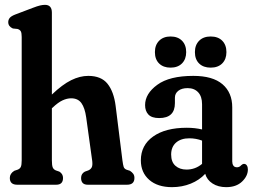

<svg xmlns="http://www.w3.org/2000/svg" viewBox="-20 -762 1044 792"><path d="M194 -710V-372Q237.5 -413.5 273.5 -431.2Q309.5 -449 344 -449Q397.5 -449 423.5 -416.5Q449.5 -384 457 -325L485 -100.5Q487.5 -81.5 490.2 -73.5Q493 -65.5 502 -62L516 -57.5Q524.5 -52 529.5 -45.2Q534.5 -38.5 534.5 -28Q534.5 0 504 0H342Q314.5 0 314.5 -28Q314.5 -45.5 330 -54L344 -59Q353.5 -63 358 -71Q362.5 -79 360.5 -97.5L335.5 -278Q330 -317 315.8 -336.8Q301.5 -356.5 273.5 -356.5Q256.5 -356.5 238 -348Q219.5 -339.5 197 -318L194 -315.5V-100.5Q194 -80 197.5 -71.5Q201 -63 210.5 -59L225 -54Q240 -44.5 240 -28Q240 0 212 0H51Q20.5 0 20.5 -28Q20.5 -46 39 -57.5L52.5 -62Q62 -65.5 65.8 -73.5Q69.5 -81.5 69.5 -100.5V-609.5Q69.5 -626 65.8 -632.8Q62 -639.5 52.5 -642.5L33 -644.5Q14 -653 14 -670.5Q14 -680.5 20 -688Q26 -695.5 42.5 -702L115 -729.5Q134.5 -737 145.5 -739.5Q156.5 -742 165.5 -742Q194 -742 194 -710Z M561 -100.5Q561 -163 611.8 -199Q662.5 -235 750.5 -235Q784 -235 813.5 -228V-332Q813.5 -364 797.5 -381.2Q781.5 -398.5 754 -398.5Q729.5 -398.5 715.5 -387.5Q701.5 -376.5 701.5 -359V-336.5Q701.5 -275 636.5 -275Q606 -275 592.2 -289.5Q578.5 -304 578.5 -328.5Q578.5 -375.5 628.8 -412.2Q679 -449 777.5 -449Q857.5 -449 897.8 -414.5Q938 -380 938 -319V-96Q938 -86 942.5 -79Q947 -72 957.5 -72Q968 -72 975 -80.5Q981 -86 986.5 -86Q994 -86 998.2 -79.5Q1002.5 -73 1002.5 -63Q1002.5 -36 978.5 -13Q954.5 10 913 10Q880 10 856.8 -5Q833.5 -20 826.5 -45Q802.5 -19 766.8 -4.5Q731 10 689.5 10Q630 10 595.5 -20.2Q561 -50.5 561 -100.5ZM686 -124.5Q686 -93.5 703.8 -78Q721.5 -62.5 749.5 -62.5Q785.5 -62.5 813.5 -86V-182Q788.5 -191.5 761 -191.5Q726.5 -191.5 706.2 -173.8Q686 -156 686 -124.5ZM683.5 -483Q654 -483 636.5 -500Q619 -517 619 -547Q619 -576.5 636.5 -594Q654 -611.5 683.5 -611.5Q713.5 -611.5 730.8 -594Q748 -576.5 748 -547Q748 -518 730.8 -500.5Q713.5 -483 683.5 -483ZM849 -483Q819 -483 801.5 -500Q784 -517 784 -547Q784 -576.5 801.5 -594Q819 -611.5 849 -611.5Q879.5 -611.5 896.8 -594Q914 -576.5 914 -547Q914 -518 896.8 -500.5Q879.5 -483 849 -483Z"/></svg>

Font: Fraunces 144pt S100 SemiBold
Style: Regular
Weight: 600
Version: Version 1.000; ttfautohint (v1.8.3)